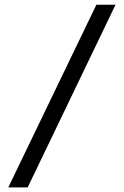

<svg xmlns="http://www.w3.org/2000/svg" viewBox="-20 -688 533 827"><path d="M15.7 119.2 395.2 -667.7H477.7L99.2 119.2Z"/></svg>

Font: Anek Gurmukhi Medium SemiExpanded
Style: Regular
Weight: 500
Width: 6
Version: Version 1.003